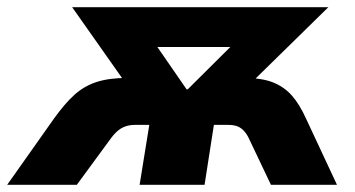

<svg xmlns="http://www.w3.org/2000/svg" viewBox="-70 -515 988 535"><path d="M-50 0 80 -184Q110 -226 137 -250.5Q164 -275 199 -286.5Q234 -298 288 -298H333L305 -248L131 -495H845L593 -248L561 -298H607Q659 -298 690.5 -285.5Q722 -273 743.5 -248.5Q765 -224 783 -184L869 0H685L626 -124Q619 -140 610.5 -149.5Q602 -159 591.5 -163Q581 -167 565 -167H526L500 0H319L346 -167H306Q292 -167 280 -163Q268 -159 257.5 -150Q247 -141 235 -124L144 0ZM450 -266H453L622 -434L608 -384H318L334 -434Z"/></svg>

Font: Nunito Sans 11pt Black
Style: Italic
Weight: 900
Italic angle: -9°
Version: Version 3.101;gftools[0.9.27]